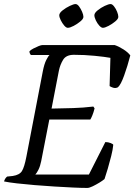

<svg xmlns="http://www.w3.org/2000/svg" viewBox="-29 -926 662 946"><path d="M401 0Q373 0 330.5 -2Q288 -4 239 -7Q190 -10 142 -14Q94 -18 54.5 -22.5Q15 -27 -9 -32Q-5 -47 6 -56L34 -59Q67 -64 79 -83Q91 -102 101 -154L182 -575Q189 -611 199 -630.5Q209 -650 215 -655H123Q121 -657 118.5 -662Q116 -667 116 -673Q122 -680 135.5 -687Q149 -694 161.5 -699Q174 -704 180 -704H536Q557 -697 579.5 -682.5Q602 -668 613 -653Q599 -599 582.5 -553.5Q566 -508 552 -496Q540 -490 528 -494Q516 -498 511 -502L515 -641Q488 -646 437.5 -651Q387 -656 335 -656Q297 -656 282 -631.5Q267 -607 261 -577L225 -391Q283 -392 331.5 -393.5Q380 -395 431 -401L437 -392Q432 -372 426 -357.5Q420 -343 416 -337H214L174 -132Q169 -107 160.5 -90Q152 -73 145 -66H409L490 -226Q504 -226 516.5 -221Q529 -216 529 -212Q527 -189 519 -157.5Q511 -126 502 -95Q493 -64 486 -44Q477 -36 460.5 -26Q444 -16 427.5 -8Q411 0 401 0ZM478 -789Q470 -789 460 -800Q450 -811 443 -826Q436 -841 436 -851Q436 -862 452 -875Q468 -888 487 -897Q506 -906 516 -906Q524 -906 533 -894.5Q542 -883 548 -868Q554 -853 554 -843Q554 -833 539 -820.5Q524 -808 506 -798.5Q488 -789 478 -789ZM305 -789Q297 -789 287.5 -800Q278 -811 270.5 -826Q263 -841 263 -851Q263 -862 279.5 -875Q296 -888 315 -897Q334 -906 343 -906Q352 -906 360.5 -894.5Q369 -883 375.5 -868Q382 -853 382 -843Q382 -833 367 -820.5Q352 -808 334 -798.5Q316 -789 305 -789Z"/></svg>

Font: Texturina 72pt 72pt Regular
Style: Italic
Weight: 400
Italic angle: -11°
Designer: Guillermo Torres Carreño
Foundry: Omnibus-Type
Version: Version 1.002; ttfautohint (v1.8.3)